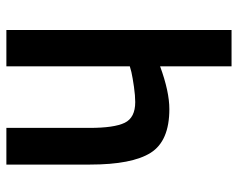

<svg xmlns="http://www.w3.org/2000/svg" viewBox="-92 -654 746 602"><g transform="rotate(90 281.0 -353.0)"><path d="M188 0H74V-706H188V-482Q267 -511 322 -511Q422 -511 459 -452.5Q496 -394 496 -262V0H381V-261Q381 -338 365 -371Q349 -404 300 -404Q280 -404 252 -400Q224 -396 206 -392L188 -387Z"/></g></svg>

Font: TypoPRO Titillium Text
Style: 800 wt
Weight: 800
Designer: Accademia di Belle Arti di Urbino and others
Foundry: Accademia di Belle Arti di Urbino and others.
Version: Version 25.000